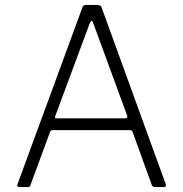

<svg xmlns="http://www.w3.org/2000/svg" viewBox="-20 -762 746 782"><path d="M51 -11C49 -3.7 51.7 0 59 0H92C99.3 0 103.3 -2.7 104 -8L184 -225C186 -229.7 189.3 -232 194 -232H510C514.7 -232 518 -229.7 520 -225L598 -9C600 -3 604.7 0 612 0H647C653 0 656 -2.7 656 -8L655 -12L394 -731C392 -738.3 385.7 -742 375 -742H332C327.3 -742 323.7 -741.2 321 -739.5C318.3 -737.8 316.3 -734.7 315 -730ZM490 -280H211C206.3 -280 204 -281.3 204 -284C204 -286 204.3 -287.7 205 -289L345 -666C348.3 -673.3 351 -677 353 -677C355.7 -677 358 -673.7 360 -667L498 -291C500 -283.7 497.3 -280 490 -280Z"/></svg>

Font: Libre Franklin ExtraLight
Style: Regular
Weight: 275
Designer: Pablo Impallari, Rodrigo Fuenzalida
Foundry: Impallari Type
Version: Version 1.002; ttfautohint (v1.5)